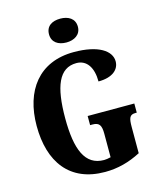

<svg xmlns="http://www.w3.org/2000/svg" viewBox="-135 -1032 946 1137"><g transform="rotate(-15 337.5 -463.0)"><path d="M344 -790C392 -790 433 -814 433 -863C433 -914 392 -936 344 -936C294 -936 256 -914 256 -863C256 -814 294 -790 344 -790ZM367 10C445 10 516 -9 587 -46V-206C587 -262 594 -281 630 -281H638V-337H352V-281H367C408 -281 420 -262 420 -210V-66C404 -62 390 -60 379 -60C263 -60 220 -166 220 -358C220 -552 261 -657 368 -657C431 -657 467 -604 467 -518C556 -518 596 -559 596 -607C596 -672 520 -724 370 -724C156 -724 45 -574 45 -358C45 -137 150 10 367 10Z"/></g></svg>

Font: Noto Serif Ethiopic ExtraCondensed Black
Style: Regular
Weight: 900
Width: 2
Designer: Monotype Design Team
Foundry: Monotype Imaging Inc.
Version: Version 2.102